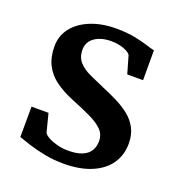

<svg xmlns="http://www.w3.org/2000/svg" viewBox="-109 -661 718 765"><g transform="rotate(20 249.5 -278.0)"><path d="M241.5 11Q200.5 11 161.8 3.5Q123 -4 92.5 -13.8Q62 -23.5 44.5 -30L45 -159H117L137 -81Q142.5 -72 158.5 -63.5Q174.5 -55 196.2 -49.5Q218 -44 241 -44Q278 -44 301 -53.8Q324 -63.5 334.5 -81Q345 -98.5 345 -121.5Q345 -149.5 326.5 -168.5Q308 -187.5 273.8 -204Q239.5 -220.5 192 -239.5Q145 -258.5 113 -282.2Q81 -306 64.8 -338.8Q48.5 -371.5 48.5 -416.5Q48.5 -461 75 -495Q101.5 -529 148.8 -548Q196 -567 256 -567Q301.5 -567 334.5 -560.5Q367.5 -554 390.2 -546.8Q413 -539.5 426.5 -536.5V-410H359.5L338 -484.5Q333.5 -492 321.2 -498.5Q309 -505 292 -509Q275 -513 255.5 -513Q226 -513 204 -504.2Q182 -495.5 170 -479.8Q158 -464 158 -442.5Q158 -409.5 176.5 -389.5Q195 -369.5 224.8 -356Q254.5 -342.5 287 -328.5Q319.5 -315 350.2 -299.8Q381 -284.5 405.8 -264.8Q430.5 -245 445 -217.8Q459.5 -190.5 459.5 -152.5Q459.5 -104.5 434.5 -67.8Q409.5 -31 360.5 -10Q311.5 11 241.5 11Z"/></g></svg>

Font: Merriweather 20pt SemiBold
Style: Regular
Weight: 600
Version: Version 2.100